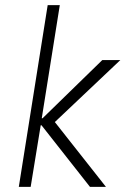

<svg xmlns="http://www.w3.org/2000/svg" viewBox="-20 -725 487 745"><path d="M53 0 165 -705H212L142 -266H145L377 -492H447L186 -245L175 -274L391 0H329L141 -239H138L99 0Z"/></svg>

Font: Nunito Sans 7pt Condensed ExtraLight
Style: Italic
Weight: 250
Width: 3
Italic angle: -9°
Designer: Vernon Adams
Foundry: Vernon Adams
Version: Version 3.101;gftools[0.9.27]